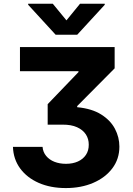

<svg xmlns="http://www.w3.org/2000/svg" viewBox="-20 -792 696 1004"><path d="M47.7 -24H202.5Q204.7 3.2 221.3 23.3Q237.9 43.5 264.8 54.1Q291.8 64.6 325 64.6Q360.2 64.6 387.1 52.6Q414 40.5 429.2 18Q444.4 -4.5 444.1 -35.4Q444.4 -65.5 429 -89.2Q413.5 -112.9 383 -126.7Q352.5 -140.5 307.4 -140.2H229.3V-247.3L390.4 -415V-419.7H84.4V-545.9H579.5V-434.6L383.6 -237.3V-231.4Q460.4 -224.1 509.1 -193.4Q557.9 -162.7 581.1 -118.4Q604.3 -74.1 604.3 -25.4Q604.3 39.3 567.6 88Q531 136.8 467.7 164.1Q404.5 191.4 324.2 191.4Q244.3 191.4 182.8 164.5Q121.3 137.5 85.6 89.1Q50 40.6 47.7 -24ZM256.2 -772.3 327.5 -685.5 398.4 -772.3H527.7V-767L383.8 -610.4H270.9L127.3 -767V-772.3Z"/></svg>

Font: Inter
Style: Regular
Weight: 400
Designer: Rasmus Andersson
Foundry: rsms
Version: Version 4.000;git-8c9346024